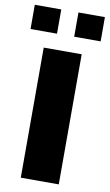

<svg xmlns="http://www.w3.org/2000/svg" viewBox="-128 -889 534 936"><g transform="rotate(10 139.5 -421.0)"><path d="M-34 -722V-842H97V-722ZM182 -722V-842H313V-722ZM45 0V-644H233V0Z"/></g></svg>

Font: Kanit
Style: Bold
Weight: 700
Designer: Katatrad Team
Foundry: CadsonDemak
Version: Version 2.000; ttfautohint (v1.8.3)